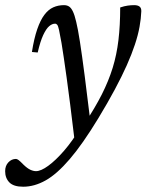

<svg xmlns="http://www.w3.org/2000/svg" viewBox="-92 -463 574 746"><path d="M54.5 -259 32 -261Q40.5 -314.5 52.8 -349.8Q65 -385 80.5 -405.5Q96 -426 115 -434.5Q134 -443 156.5 -443Q168 -443 176.2 -437.8Q184.5 -432.5 191.2 -418.5Q198 -404.5 204 -378.5Q210.5 -352.5 218.5 -301.2Q226.5 -250 237.2 -167.2Q248 -84.5 262.5 36.5L198 84.5Q188.5 4 180.8 -56.2Q173 -116.5 167 -160.8Q161 -205 156 -237.8Q151 -270.5 147 -296Q141 -330 137.5 -346Q134 -362 130.5 -366.5Q127 -371 122 -371Q110.5 -371 99 -361.2Q87.5 -351.5 76 -327Q64.5 -302.5 54.5 -259ZM220.5 33.5 238 15Q277.5 -44.5 303.8 -96.5Q330 -148.5 345.8 -199.5Q361.5 -250.5 368.2 -307.2Q375 -364 375 -434Q391.5 -439.5 404.2 -441.2Q417 -443 429.5 -443Q443 -443 450.2 -437.5Q457.5 -432 457 -419Q456 -391 450.2 -359Q444.5 -327 432.2 -290Q420 -253 400.8 -209.8Q381.5 -166.5 354.2 -115.5Q327 -64.5 290 -3.5Q229 97 179 155.2Q129 213.5 85.2 238Q41.5 262.5 -2 262.5Q-39 262.5 -55.5 245.8Q-72 229 -72 202Q-72 181 -59.5 167.8Q-47 154.5 -30 154.5Q-26 154.5 -20 158.8Q-14 163 -0.5 177Q14 191 25.8 196.5Q37.5 202 48 202Q67 202 95.5 181.2Q124 160.5 156.8 122.8Q189.5 85 220.5 33.5Z"/></svg>

Font: Newsreader 17pt
Style: Italic
Weight: 400
Italic angle: -17°
Version: Version 1.003